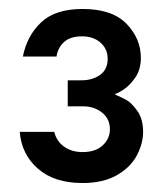

<svg xmlns="http://www.w3.org/2000/svg" viewBox="-20 -784 363 428"><path d="M101 -490Q106 -469 123 -457Q140 -445 164 -445Q193 -445 209 -460Q225 -475 225 -496Q225 -519 207.5 -533Q190 -547 165 -547H131V-605H162Q186 -605 203 -617Q220 -629 220 -653Q220 -675 204 -689Q188 -703 163 -703Q137 -703 123 -690.5Q109 -678 106 -658H31Q40 -704 71.5 -734Q103 -764 164 -764Q230 -764 262 -731Q294 -698 294 -655Q294 -629 281.5 -611Q269 -593 255 -584Q241 -575 237 -575V-573Q251 -567 262 -561Q273 -555 286 -537Q299 -519 299 -490Q299 -464 285 -437.5Q271 -411 240.5 -393.5Q210 -376 164 -376Q101 -376 64.5 -408Q28 -440 24 -490Z"/></svg>

Font: Lopes Sans SemiBold
Style: Regular
Weight: 600
Designer: Gabriel Lam, Diego Maldonado
Foundry: TypeRant, Foresti Design
Version: Version 4.000